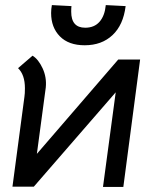

<svg xmlns="http://www.w3.org/2000/svg" viewBox="-20 -734 650 755"><path d="M531 -500 465 1H385L435 -371L113 0H29L76 -353Q78 -365 78 -387Q78 -440 51 -466L108 -515Q131 -501 147.5 -465.5Q164 -430 160 -390L125 -129L445 -500ZM181 -683Q181 -698 184 -714L261 -710Q260 -702 260 -688Q260 -625 315 -625Q351 -625 371.5 -648.5Q392 -672 396 -714L474 -710Q465 -636 422.5 -596Q380 -556 313 -556Q250 -556 215.5 -591Q181 -626 181 -683Z"/></svg>

Font: Bellota Text
Style: Bold Italic
Weight: 700
Italic angle: -7.5°
Designer: Kemie Guaida
Foundry: Kemie Guaida
Version: Version 4.001